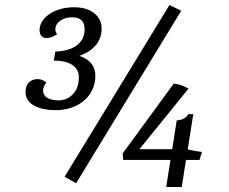

<svg xmlns="http://www.w3.org/2000/svg" viewBox="-20 -700 914 767"><path d="M318 -584Q318 -607 305.5 -619Q293 -631 268 -631Q240 -631 220.5 -617Q201 -603 201 -582Q201 -574 208 -563Q184 -548 166 -548Q153 -548 145.5 -556.5Q138 -565 138 -580Q138 -604 156 -625Q174 -646 205.5 -658.5Q237 -671 276 -671Q326 -671 356 -647.5Q386 -624 386 -586Q386 -548 363 -520Q340 -492 297 -477Q361 -455 361 -397Q361 -358 340.5 -326.5Q320 -295 284 -277.5Q248 -260 205 -260Q147 -260 114.5 -279Q82 -298 82 -333Q82 -356 95 -370Q108 -384 131 -384Q148 -384 165 -371Q152 -353 152 -338Q152 -320 168.5 -309.5Q185 -299 214 -299Q248 -299 271.5 -324Q295 -349 295 -391Q295 -423 269 -440.5Q243 -458 195 -458L201 -494Q256 -496 287 -519Q318 -542 318 -584ZM238 6 657 -680 704 -657 284 32ZM472 -61 470 -87 674 -366Q702 -364 733 -346L537 -104H668L686 -219Q702 -220 714.5 -226.5Q727 -233 732 -244H752L730 -103L759 -97L787 -93L777 -61H723L706 47H644L661 -61Z"/></svg>

Font: Caladea
Style: Italic
Weight: 400
Italic angle: -9°
Designer: Carolina Giovagnoli and Andres Torresi
Foundry: Carolina Giovagnoli & Andres Torresi
Version: Version 1.001